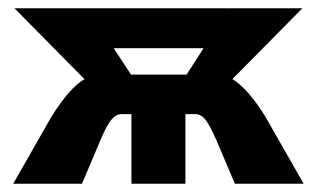

<svg xmlns="http://www.w3.org/2000/svg" viewBox="-20 -446 769 466"><path d="M717 0H550L506 -104Q490 -141 479 -155Q468 -169 454 -169H430V0H299V-169H275Q261 -169 249.5 -154.5Q238 -140 223 -104L179 0H12L105 -163Q149 -233 185 -254L15 -426H535V-424L536 -426H714L544 -254Q582 -231 624 -163ZM474 -329H256L298 -265H433Z"/></svg>

Font: Ysabeau Ultrabold
Style: Regular
Weight: 800
Designer: Christian Thalmann (Catharsis Fonts)
Version: Version 0.003